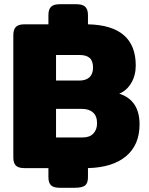

<svg xmlns="http://www.w3.org/2000/svg" viewBox="-20 -795 703 908"><path d="M209 43V0H95Q67 0 55 -12Q43 -24 43 -50V-629Q43 -655 55 -667.5Q67 -680 95 -680H209V-724Q209 -750 221 -762.5Q233 -775 262 -775H342Q371 -775 383.5 -762.5Q396 -750 396 -724V-680Q622 -675 622 -485Q622 -439 601 -403Q580 -367 544 -352Q640 -321 640 -207Q640 -110 576.5 -56.5Q513 -3 396 0V43Q396 71 382.5 82Q369 93 334 93H262Q233 93 221 81Q209 69 209 43ZM355 -414Q386 -414 403 -429.5Q420 -445 420 -475Q420 -507 404 -521Q388 -535 355 -535H245V-414ZM372 -145Q404 -145 421.5 -163.5Q439 -182 439 -212Q439 -246 420 -263Q401 -280 368 -280H245V-145Z"/></svg>

Font: Mitr SemiBold
Style: Regular
Weight: 600
Designer: Thanarat Vachiruckul
Foundry: Cadson Demak
Version: Version 1.002